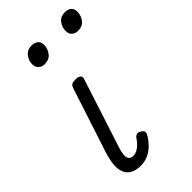

<svg xmlns="http://www.w3.org/2000/svg" viewBox="-245 -861 952 952"><g transform="rotate(-45 230.5 -385.5)"><path d="M144 17Q108 17 87 4Q66 -9 57.5 -32Q49 -55 52.5 -86Q56 -117 67 -152L177 -489Q182 -505 190 -510Q198 -515 218 -515Q236 -515 244.5 -507.5Q253 -500 249 -488L129 -118Q123 -99 121.5 -82Q120 -65 127 -54.5Q134 -44 151 -44Q167 -44 181 -52Q195 -60 206.5 -72.5Q218 -85 225 -96Q230 -104 239.5 -108Q249 -112 263 -103Q277 -95 277.5 -85.5Q278 -76 272 -66Q261 -47 242.5 -27.5Q224 -8 199.5 4.5Q175 17 144 17ZM162 -676Q144 -676 131 -687Q118 -698 118 -720Q118 -745 134.5 -766.5Q151 -788 183 -788Q202 -788 215 -777.5Q228 -767 228 -745Q228 -720 211.5 -698Q195 -676 162 -676ZM396 -676Q377 -676 364.5 -687Q352 -698 352 -720Q352 -745 368 -766.5Q384 -788 416 -788Q436 -788 448.5 -777.5Q461 -767 461 -745Q461 -720 445 -698Q429 -676 396 -676Z"/></g></svg>

Font: Playwrite RO Light
Style: Regular
Weight: 300
Version: Version 1.002